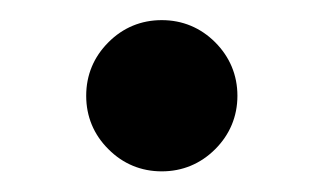

<svg xmlns="http://www.w3.org/2000/svg" viewBox="-20 -166 313 186"><path d="M85 -21.5C99.1 -7.3 116.7 0 136.7 0C156.7 0 174.3 -7.3 188.5 -21.5C202.6 -35.6 210 -53.2 210 -73.2C210 -93.3 202.6 -110.8 188.5 -125C174.3 -139.2 156.7 -146.5 136.7 -146.5C116.7 -146.5 99.1 -139.2 85 -125C70.8 -110.8 63.5 -93.3 63.5 -73.2C63.5 -53.2 70.8 -35.6 85 -21.5Z"/></svg>

Font: Samim Medium
Style: Regular
Weight: 500
Foundry: DejaVu fonts team - Redesigned by Saber Rastikerdar
Version: Version 4.0.5